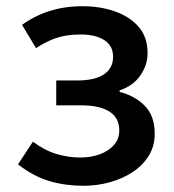

<svg xmlns="http://www.w3.org/2000/svg" viewBox="-20 -584 560 618"><path d="M248 14Q191 14 139.5 -1Q88 -16 38 -55L86 -128Q123 -100 161.5 -88.5Q200 -77 238 -77Q273 -77 301.5 -87.5Q330 -98 347 -117.5Q364 -137 364 -164Q364 -205 332 -225Q300 -245 241 -245H161V-325H229Q286 -325 315 -345Q344 -365 344 -401Q344 -437 315.5 -455Q287 -473 240 -473Q195 -473 162 -462Q129 -451 96 -429L51 -504Q91 -533 139.5 -548.5Q188 -564 246 -564Q302 -564 349.5 -547.5Q397 -531 426 -498Q455 -465 455 -413Q455 -375 432 -341.5Q409 -308 365 -293V-288Q414 -276 446 -243.5Q478 -211 478 -153Q478 -114 459 -83Q440 -52 407.5 -30.5Q375 -9 334 2.5Q293 14 248 14Z"/></svg>

Font: Noto Sans KR Medium
Style: Regular
Weight: 500
Designer: Ryoko NISHIZUKA  (kana, bopomofo & ideographs); Paul D. Hunt (Latin, Greek & Cyrillic); Sandoll Communications , Soo-you
Foundry: Adobe
Version: Version 2.004-H2;hotconv 1.0.118;makeotfexe 2.5.65603